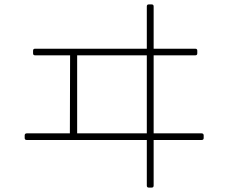

<svg xmlns="http://www.w3.org/2000/svg" viewBox="-20 -813 1040 871"><path d="M139 -562H298L297 -208H101C95 -208 92 -204 92 -199V-187C92 -181 95 -178 101 -178H646V29C646 35 649 38 655 38H668C674 38 677 35 677 29V-178H895C901 -178 904 -181 904 -187V-199C904 -204 901 -208 895 -208H677V-562H866C872 -562 875 -565 875 -571V-583C875 -589 872 -592 866 -592H677V-784C677 -790 674 -793 668 -793H655C649 -793 646 -790 646 -784V-592H139C133 -592 130 -589 130 -583V-571C130 -565 133 -562 139 -562ZM646 -208H330V-562H646Z"/></svg>

Font: LINE Seed JP_OTF Thin
Style: Regular
Weight: 250
Designer: LY Corporation & Fontrix & Fontworks
Version: Version 1.007